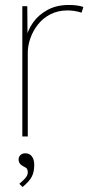

<svg xmlns="http://www.w3.org/2000/svg" viewBox="-20 -550 356 774"><path d="M70 0V-525H90L91 -398L85 -396Q92 -429 113.5 -459.5Q135 -490 171.5 -510Q208 -530 258 -530Q275 -530 289.5 -528Q304 -526 316 -522L309 -499Q293 -504 278.5 -506Q264 -508 253 -508Q213 -508 182.5 -492Q152 -476 132 -450Q112 -424 102 -394.5Q92 -365 92 -338V0ZM58 191Q66 184 73.5 177Q81 170 86.5 162Q92 154 92 144Q92 136 89 131Q86 126 75 121Q65 116 60 109Q55 102 55 92Q55 83 62 75.5Q69 68 82 68Q99 68 108.5 80.5Q118 93 118 114Q118 127 116 138.5Q114 150 109 160.5Q104 171 94.5 181.5Q85 192 71 204Z"/></svg>

Font: Mach Thin
Style: Regular
Weight: 250
Version: Version 1.002